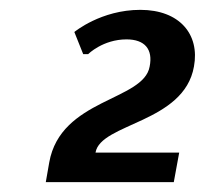

<svg xmlns="http://www.w3.org/2000/svg" viewBox="-20 -730 416 390"><path d="M374 -595C386 -660 345 -710 265 -710C185 -710 131 -665 131 -665L149 -620H159C159 -620 189 -650 237 -650C274 -650 291 -630 284 -595C272 -525 103 -530 80 -400L73 -360H333L344 -420H174C184 -480 354 -480 374 -595Z"/></svg>

Font: Scada
Style: Italic
Weight: 400
Designer: Jovanny Lemonad
Foundry: Jovanny Lemonad
Version: Version 3.005